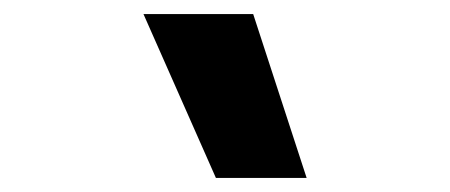

<svg xmlns="http://www.w3.org/2000/svg" viewBox="-20 -753 640 273"><path d="M287 -500 184 -733H340L416 -500Z"/></svg>

Font: Geist Mono SemiBold
Style: Regular
Weight: 600
Monospace: yes
Designer: Basement.studio, Andrés Briganti, Mateo Zaragoza
Foundry: Basement.studio, Vercel, Andrés Briganti, Guido Ferreyra, Mateo Zaragoza
Version: Version 1.500; ttfautohint (v1.8.4.7-5d5b)